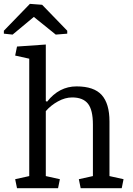

<svg xmlns="http://www.w3.org/2000/svg" viewBox="-40 -999 706 1019"><path d="M366.2 -540.5Q459 -540.5 500 -494.6Q541 -448.7 541 -354.5V-64.5L615.7 -47.9L606 0H388.2L378.4 -47.9L453.1 -64.5V-337.9Q453.1 -415.5 426.8 -448.7Q400.4 -481.9 342.8 -481.9Q305.7 -481.9 267.6 -460.9Q229.5 -439.9 203.1 -409.2V-64.5L277.8 -47.9L268.1 0H50.3L40.5 -47.9L115.2 -64.5V-687.5L40.5 -704.1L50.3 -752L203.1 -762.7V-462.4L210 -459.5Q273.9 -540.5 366.2 -540.5ZM316.9 -820.3 255.9 -815.4 139.6 -909.2 26.9 -815.4 -19.5 -820.3V-835.9L118.7 -978.5L183.6 -973.6L316.9 -835.9Z"/></svg>

Font: NoticiaText-Regular
Style: Regular
Weight: 400
Designer: JM Sole
Foundry: JM Sole
Version: Version 1.003